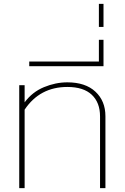

<svg xmlns="http://www.w3.org/2000/svg" viewBox="-20 -978 648 998"><path d="M80 -535H108V-446Q148 -500 208.5 -525Q269 -550 330 -550Q424 -550 476 -501.5Q528 -453 528 -374V0H500V-373Q500 -445 457 -485.5Q414 -526 330 -526Q187 -526 108 -408V0H80Z M132 -658H494V-771H518V-634H132Z M494 -958H518V-838H494Z"/></svg>

Font: Prompt Thin
Style: Regular
Weight: 250
Designer: Katatrad Team
Foundry: CadsonDemak
Version: Version 1.001